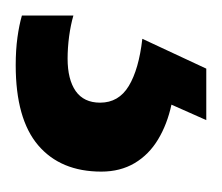

<svg xmlns="http://www.w3.org/2000/svg" viewBox="-41 -1 280 242"><g transform="rotate(90 99.0 120.0)"><path d="M194.3 132.3Q194.3 183.6 161.1 211.9Q127.9 240.2 60.1 240.2Q41 240.2 25.1 238Q9.3 235.8 -2.4 232.4V167.5Q9.3 170.9 23.9 172.9Q38.6 174.8 51.8 174.8Q78.1 174.8 92.8 164.6Q107.4 154.3 107.4 133.8Q107.4 110.4 86.4 97.7Q65.4 85 26.9 80.6L64.5 0H129.4L109.9 43.9Q134.8 49.3 153.8 60.8Q172.9 72.3 183.6 90.3Q194.3 108.4 194.3 132.3Z"/></g></svg>

Font: Open Sans SemiCondensed SemiBold
Style: Regular
Weight: 600
Width: 4
Designer: Monotype Design Team
Foundry: Monotype Imaging Inc.
Version: Version 3.000